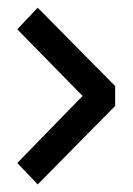

<svg xmlns="http://www.w3.org/2000/svg" viewBox="-20 -520 345 499"><path d="M279.3 -244.7V-296.3L78 -500L24.9 -443.9L194.6 -270.6L24.9 -96.3L78 -40.7Z"/></svg>

Font: Secuela Black
Style: Regular
Weight: 900
Designer: Fernando Haro
Foundry: deFharo
Version: Version 1.704